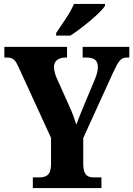

<svg xmlns="http://www.w3.org/2000/svg" viewBox="-20 -951 675 971"><path d="M264 -784V-771H336C395 -809 489 -886 511 -921V-931H354C336 -886 291 -825 264 -784ZM146 0H493V-54H453C425 -54 401 -64 401 -121V-253L551 -582C580 -644 591 -660 623 -660H634V-714H398V-660H415C456 -660 475 -647 475 -611C475 -602 473 -581 460 -550L412 -436C394 -393 378 -353 366 -321C356 -352 347 -378 330 -415L266 -558C258 -576 253 -598 253 -613C253 -642 275 -660 311 -660H319V-714H2V-660H13C50 -660 58 -646 76 -607L238 -254V-121C238 -64 213 -54 177 -54H146Z"/></svg>

Font: Noto Serif Condensed ExtraBold
Style: Regular
Weight: 800
Width: 3
Designer: Monotype Design Team
Foundry: Monotype Imaging Inc.
Version: Version 2.013